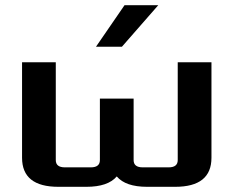

<svg xmlns="http://www.w3.org/2000/svg" viewBox="-20 -720 900 740"><path d="M65 -112V-480H195V-103Q195 -75 230 -75H330Q365 -75 365 -103V-340H495V-103Q495 -75 530 -75H630Q665 -75 665 -103V-480H795V-112Q795 0 655 0H547Q464 0 430 -40Q396 0 313 0H205Q65 0 65 -112ZM350 -540 460 -700H590L450 -540Z"/></svg>

Font: Xolonium
Style: Regular
Weight: 400
Designer: Severin Meyer
Version: Version 4.2